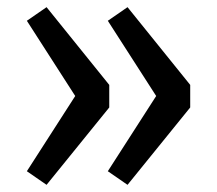

<svg xmlns="http://www.w3.org/2000/svg" viewBox="-20 -555 606 536"><path d="M110 -39 55 -77 190 -287 55 -497 110 -535 285 -318V-255ZM336 -39 281 -77 416 -287 281 -497 336 -535 511 -318V-255Z"/></svg>

Font: Trujillo
Style: Regular
Weight: 400
Designer: Fira Sans original fonts by bBox Type GmbH, Carrois Corporate GbR, & Edenspiekermann AG / Changes by Cristiano Sobral
Foundry: Fira Sans original fonts by bBox Type GmbH, Carrois Corporate GbR, & Edenspiekermann AG / Changes by Cristiano Sobral
Version: Version 4.301;October 17, 2021;FontCreator 14.0.0.2814 64-bi